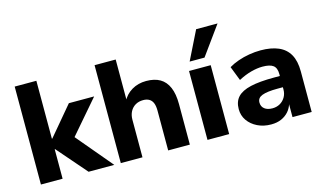

<svg xmlns="http://www.w3.org/2000/svg" viewBox="-89 -1044 2255 1335"><g transform="rotate(-15 1038.0 -376.5)"><path d="M65 0V-705H221V-288H224L399 -496H581L352 -230L354 -284L593 0H408L224 -212H221V0Z M640 0V-705H792V-404H784Q808 -452 853.5 -479Q899 -506 957 -506Q1017 -506 1056.5 -483Q1096 -460 1116.5 -412.5Q1137 -365 1137 -292V0H981V-286Q981 -320 972.5 -341Q964 -362 946.5 -372.5Q929 -383 903 -383Q871 -383 847 -369Q823 -355 809.5 -329.5Q796 -304 796 -271V0Z M1264 0V-496H1420V0ZM1285 -558 1387 -764H1541L1392 -558Z M1721 11Q1666 11 1622.5 -10.5Q1579 -32 1554 -68Q1529 -104 1529 -150Q1529 -204 1559 -236.5Q1589 -269 1653.5 -284Q1718 -299 1824 -299H1883V-218H1828Q1789 -218 1761 -214.5Q1733 -211 1715 -204Q1697 -197 1688.5 -185.5Q1680 -174 1680 -157Q1680 -128 1701 -111.5Q1722 -95 1758 -95Q1788 -95 1812 -108.5Q1836 -122 1850.5 -146.5Q1865 -171 1865 -202V-313Q1865 -357 1841.5 -375Q1818 -393 1765 -393Q1726 -393 1681.5 -381Q1637 -369 1590 -344L1550 -447Q1580 -465 1618.5 -478.5Q1657 -492 1699 -499Q1741 -506 1781 -506Q1857 -506 1909 -483.5Q1961 -461 1987.5 -414Q2014 -367 2014 -292V0H1876V-99H1878Q1869 -66 1847.5 -41.5Q1826 -17 1794.5 -3Q1763 11 1721 11Z"/></g></svg>

Font: Nunito Sans 10pt ExtraBold
Style: Regular
Weight: 800
Designer: Vernon Adams
Foundry: Vernon Adams
Version: Version 3.101;gftools[0.9.27]